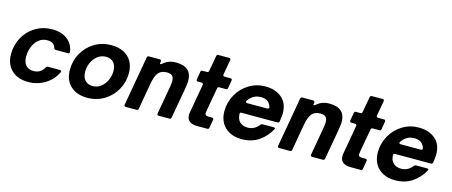

<svg xmlns="http://www.w3.org/2000/svg" viewBox="-47 -1363 4647 1976"><g transform="rotate(15 2276.5 -375.5)"><path d="M30 -220Q30 -318 75 -399.5Q120 -481 199.5 -528.5Q279 -576 377 -576Q475 -576 537 -528.5Q599 -481 611 -399V-395Q611 -380 594 -380H464Q448 -380 444 -396Q428 -454 355 -454Q304 -454 265.5 -423Q227 -392 207 -341.5Q187 -291 187 -236Q187 -177 215.5 -144Q244 -111 295 -111Q375 -111 411 -179Q417 -192 431 -192H558Q568 -192 572.5 -186Q577 -180 573 -172Q532 -86 451.5 -37Q371 12 273 12Q160 12 95 -51Q30 -114 30 -220Z M657 -221Q657 -319 703 -400Q749 -481 828.5 -528.5Q908 -576 1006 -576Q1082 -576 1138 -547.5Q1194 -519 1223.5 -466.5Q1253 -414 1253 -344Q1253 -247 1207 -165.5Q1161 -84 1081 -36Q1001 12 903 12Q789 12 723 -51Q657 -114 657 -221ZM1094 -325Q1094 -380 1065 -413Q1036 -446 984 -446Q934 -446 895.5 -417Q857 -388 835.5 -341.5Q814 -295 814 -242Q814 -185 844 -152Q874 -119 926 -119Q975 -119 1013 -148.5Q1051 -178 1072.5 -225.5Q1094 -273 1094 -325Z M1446 -16Q1443 0 1427 0H1311Q1302 0 1297.5 -5.5Q1293 -11 1295 -20L1388 -548Q1391 -564 1407 -564H1523Q1532 -564 1536 -558.5Q1540 -553 1539 -544L1537 -533L1536 -527Q1536 -518 1543 -518Q1548 -518 1556 -524Q1587 -552 1620.5 -564Q1654 -576 1693 -576Q1863 -576 1863 -425Q1863 -404 1859 -376.5Q1855 -349 1850 -320L1796 -16Q1793 0 1777 0H1662Q1653 0 1648.5 -5.5Q1644 -11 1646 -20L1699 -322Q1705 -357 1705 -380Q1705 -419 1687 -436Q1669 -453 1629 -453Q1569 -453 1539.5 -416Q1510 -379 1496 -302Z M2199 -16Q2196 0 2180 0H2074Q2019 0 1990 -22.5Q1961 -45 1961 -89Q1961 -107 1964 -118L2018 -425V-427Q2018 -435 2013.5 -439.5Q2009 -444 2001 -444H1961Q1952 -444 1947.5 -450Q1943 -456 1945 -464L1959 -548Q1962 -564 1978 -564H2026Q2042 -564 2045 -580L2075 -747Q2078 -763 2094 -763H2209Q2228 -763 2225 -743L2197 -584V-580Q2197 -564 2213 -564H2277Q2286 -564 2290.5 -558.5Q2295 -553 2293 -544L2279 -461Q2276 -444 2260 -444H2189Q2173 -444 2170 -428L2128 -195Q2122 -162 2122 -152Q2122 -124 2156 -124H2198Q2207 -124 2211.5 -118.5Q2216 -113 2214 -104Z M2303 -220Q2303 -315 2348.5 -397Q2394 -479 2473 -527.5Q2552 -576 2647 -576Q2753 -576 2821.5 -519.5Q2890 -463 2890 -350Q2889 -324 2881 -267Q2878 -250 2862 -250H2479Q2469 -250 2465 -247Q2461 -244 2461 -237Q2461 -182 2491.5 -150.5Q2522 -119 2578 -119Q2615 -119 2646 -136Q2677 -153 2697 -181Q2705 -192 2720 -192H2834Q2845 -192 2849.5 -187Q2854 -182 2850 -175Q2805 -91 2728.5 -39.5Q2652 12 2548 12Q2472 12 2417 -17Q2362 -46 2332.5 -98.5Q2303 -151 2303 -220ZM2723 -361Q2732 -361 2737 -366Q2742 -371 2741 -379Q2735 -397 2729 -406Q2717 -432 2691.5 -445Q2666 -458 2632 -458Q2563 -458 2520 -412Q2506 -399 2495 -381Q2492 -377 2492 -373Q2492 -368 2497 -364.5Q2502 -361 2510 -361Z M3081 -16Q3078 0 3062 0H2946Q2937 0 2932.5 -5.5Q2928 -11 2930 -20L3023 -548Q3026 -564 3042 -564H3158Q3167 -564 3171 -558.5Q3175 -553 3174 -544L3172 -533L3171 -527Q3171 -518 3178 -518Q3183 -518 3191 -524Q3222 -552 3255.5 -564Q3289 -576 3328 -576Q3498 -576 3498 -425Q3498 -404 3494 -376.5Q3490 -349 3485 -320L3431 -16Q3428 0 3412 0H3297Q3288 0 3283.5 -5.5Q3279 -11 3281 -20L3334 -322Q3340 -357 3340 -380Q3340 -419 3322 -436Q3304 -453 3264 -453Q3204 -453 3174.5 -416Q3145 -379 3131 -302Z M3834 -16Q3831 0 3815 0H3709Q3654 0 3625 -22.5Q3596 -45 3596 -89Q3596 -107 3599 -118L3653 -425V-427Q3653 -435 3648.5 -439.5Q3644 -444 3636 -444H3596Q3587 -444 3582.5 -450Q3578 -456 3580 -464L3594 -548Q3597 -564 3613 -564H3661Q3677 -564 3680 -580L3710 -747Q3713 -763 3729 -763H3844Q3863 -763 3860 -743L3832 -584V-580Q3832 -564 3848 -564H3912Q3921 -564 3925.5 -558.5Q3930 -553 3928 -544L3914 -461Q3911 -444 3895 -444H3824Q3808 -444 3805 -428L3763 -195Q3757 -162 3757 -152Q3757 -124 3791 -124H3833Q3842 -124 3846.5 -118.5Q3851 -113 3849 -104Z M3938 -220Q3938 -315 3983.5 -397Q4029 -479 4108 -527.5Q4187 -576 4282 -576Q4388 -576 4456.5 -519.5Q4525 -463 4525 -350Q4524 -324 4516 -267Q4513 -250 4497 -250H4114Q4104 -250 4100 -247Q4096 -244 4096 -237Q4096 -182 4126.5 -150.5Q4157 -119 4213 -119Q4250 -119 4281 -136Q4312 -153 4332 -181Q4340 -192 4355 -192H4469Q4480 -192 4484.5 -187Q4489 -182 4485 -175Q4440 -91 4363.5 -39.5Q4287 12 4183 12Q4107 12 4052 -17Q3997 -46 3967.5 -98.5Q3938 -151 3938 -220ZM4358 -361Q4367 -361 4372 -366Q4377 -371 4376 -379Q4370 -397 4364 -406Q4352 -432 4326.5 -445Q4301 -458 4267 -458Q4198 -458 4155 -412Q4141 -399 4130 -381Q4127 -377 4127 -373Q4127 -368 4132 -364.5Q4137 -361 4145 -361Z"/></g></svg>

Font: Open Sauce Two ExtraBold Italic
Style: Regular
Weight: 800
Italic angle: -10°
Designer: Alfredo Marco Pradil
Foundry: Creative Sauce Fz LLC
Version: Version 1.477